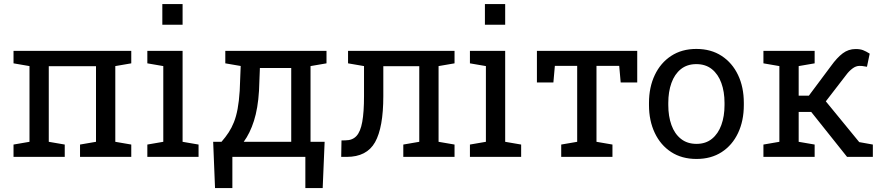

<svg xmlns="http://www.w3.org/2000/svg" viewBox="-20 -782 4395 957"><path d="M47.4 0V-61.5L127 -75.2V-452.6L47.4 -466.3V-528.3H634.3V-466.3L554.7 -452.6V-75.2L634.3 -61.5V0H378.9V-61.5L458.5 -75.2V-452.1H223.1V-75.2L302.7 -61.5V0Z M714.4 0V-61.5L793.9 -75.2V-452.6L714.4 -466.3V-528.3H890.1V-75.2L969.7 -61.5V0ZM789.1 -658.7V-761.7H890.1V-658.7Z M1051.8 155.3 1042.5 -75.2H1084Q1104.5 -98.6 1119.6 -121.8Q1134.8 -145 1146 -173.1Q1157.2 -201.2 1164.3 -239Q1171.4 -276.9 1174.8 -329.6L1179.7 -453.1L1103 -466.3V-528.3H1527.8H1607.4V-466.3L1527.8 -452.6V-75.2H1598.1L1588.4 155.3H1502V0H1138.2V155.3ZM1194.8 -75.2H1431.6V-442.9H1275.4L1271 -329.6Q1265.6 -241.7 1245.8 -179.7Q1226.1 -117.7 1194.8 -75.2Z M1680.7 0 1682.1 -82 1702.1 -82.5Q1736.8 -82.5 1756.8 -104.2Q1776.9 -126 1785.6 -174.6Q1794.4 -223.1 1794.4 -302.7V-452.6L1714.8 -466.3V-528.3H2166H2245.6V-466.3L2166 -452.6V-75.2L2245.6 -61.5V0H1990.2V-61.5L2069.8 -75.2V-452.1H1890.6V-302.7Q1890.6 -146.5 1849.4 -73.2Q1808.1 0 1708 0Z M2322.3 0V-61.5L2401.9 -75.2V-452.6L2322.3 -466.3V-528.3H2498V-75.2L2577.6 -61.5V0ZM2397 -658.7V-761.7H2498V-658.7Z M2777.3 0V-61.5L2856.9 -75.2V-453.6H2745.6L2738.3 -371.1H2656.2V-528.3H3156.2V-371.1H3073.7L3066.4 -453.6H2953.1V-75.2L3032.7 -61.5V0Z M3451.7 10.3Q3378.4 10.3 3325.4 -24.2Q3272.5 -58.6 3243.7 -119.4Q3214.8 -180.2 3214.8 -258.3V-269Q3214.8 -347.2 3243.7 -408Q3272.5 -468.8 3325.4 -503.4Q3378.4 -538.1 3450.7 -538.1Q3523.9 -538.1 3576.9 -503.4Q3629.9 -468.8 3658.7 -408.2Q3687.5 -347.7 3687.5 -269V-258.3Q3687.5 -179.7 3658.7 -118.9Q3629.9 -58.1 3577.1 -23.9Q3524.4 10.3 3451.7 10.3ZM3451.7 -64.9Q3497.6 -64.9 3528.6 -90.1Q3559.6 -115.2 3575.4 -158.9Q3591.3 -202.6 3591.3 -258.3V-269Q3591.3 -324.7 3575.4 -368.4Q3559.6 -412.1 3528.3 -437.3Q3497.1 -462.4 3450.7 -462.4Q3404.8 -462.4 3373.5 -437.3Q3342.3 -412.1 3326.7 -368.4Q3311 -324.7 3311 -269V-258.3Q3311 -202.6 3326.7 -158.9Q3342.3 -115.2 3373.8 -90.1Q3405.3 -64.9 3451.7 -64.9Z M3785.2 0V-61.5L3864.7 -75.2V-452.6L3785.2 -466.3V-528.3H4040.5V-466.3L3960.9 -452.6V-305.2H4011.7L4122.1 -453.1Q4151.9 -494.6 4180.4 -516.1Q4209 -537.6 4244.6 -537.6Q4267.1 -537.6 4281.7 -532Q4296.4 -526.4 4314.9 -514.6L4301.3 -449.2Q4280.3 -452.6 4277.1 -453.1Q4273.9 -453.6 4264.2 -453.6Q4246.1 -453.6 4228.8 -440.4Q4211.4 -427.2 4198.2 -409.2L4096.2 -276.9L4262.7 -73.7L4330.6 -61.5V0H4202.1L4023.4 -224.1H3960.9V-75.2L4040.5 -61.5V0Z"/></svg>

Font: Roboto Slab LO
Style: Regular
Weight: 400
Designer: Google
Version: Version 2.000